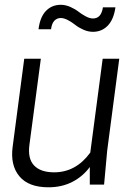

<svg xmlns="http://www.w3.org/2000/svg" viewBox="-20 -777 568 808"><path d="M413.1 -746.1H465.8Q458.5 -694.8 433.3 -668.9Q408.2 -643.1 371.1 -643.1Q351.1 -643.1 330.8 -652.1Q310.5 -661.1 296.9 -672.1Q283.2 -683.1 266.4 -692.1Q249.5 -701.2 235.8 -701.2Q219.7 -701.2 208.7 -689.7Q197.8 -678.2 194.8 -653.8H142.1Q148.4 -705.1 173.3 -731Q198.2 -756.8 235.8 -756.8Q255.9 -756.8 276.1 -747.8Q296.4 -738.8 310.1 -728Q323.7 -717.3 340.6 -708.3Q357.4 -699.2 371.1 -699.2Q406.2 -699.2 413.1 -746.1ZM82 -529.8H151.9L104 -168.9Q95.7 -110.4 123 -81.1Q150.4 -51.8 208 -51.8Q299.3 -51.8 359.9 -134.8L412.1 -529.8H481.9L431.2 -144L418 0H357.9V-74.2Q329.1 -34.7 284.7 -11.7Q240.2 11.2 184.1 11.2Q100.1 11.2 61.5 -35.2Q22.9 -81.5 33.2 -159.2Z"/></svg>

Font: Cooper Hewitt
Style: Book Italic
Weight: 706
Designer: Village Type and Design LLC
Foundry: Cooper Hewitt Smithsonian Design Museum
Version: 1.000